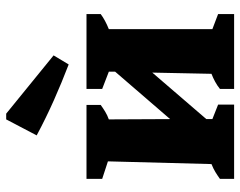

<svg xmlns="http://www.w3.org/2000/svg" viewBox="-100 -696 795 636"><g transform="rotate(-90 298.0 -377.5)"><path d="M24 0V-47Q35 -55 46.5 -62Q58 -69 73 -75L82 -418L24 -437V-489H269V-442Q258 -434 246.5 -427Q235 -420 221 -415L222 -212L379 -394V-415L322 -437V-489H570V-442Q550 -427 520 -415V-72L570 -53V0H322V-47Q333 -56 346 -63Q359 -70 372 -75L376 -271L222 -92V-72L270 -53V0ZM403 -548Q343 -571 284.5 -597Q226 -623 168 -654L221 -755H240L433 -598Z"/></g></svg>

Font: Piazzolla
Style: Bold
Weight: 700
Designer: Juan Pablo del Peral
Foundry: Huerta Tipografica
Version: Version 1.330